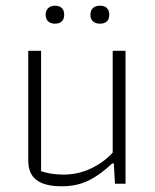

<svg xmlns="http://www.w3.org/2000/svg" viewBox="-20 -644 544 673"><path d="M140 -592Q140 -607 149 -615.5Q158 -624 173 -624Q188 -624 196.5 -616Q205 -608 205 -592Q205 -577 196.5 -569Q188 -561 173 -561Q158 -561 149 -569Q140 -577 140 -592ZM297 -592Q297 -608 306 -616Q315 -624 331 -624Q346 -624 354.5 -616Q363 -608 363 -592Q363 -577 354.5 -569Q346 -561 331 -561Q315 -561 306 -569Q297 -577 297 -592ZM79 -82V-466H124V-44Q159 -32 203 -32Q254 -32 299 -53.5Q344 -75 375 -109V-466H420V0H383L379 -71H373Q331 -31 290 -11Q249 9 196 9Q138 9 108.5 -12.5Q79 -34 79 -82Z"/></svg>

Font: Athiti Light
Style: Regular
Weight: 300
Designer: CadsonDemak Team
Foundry: CadsonDemak
Version: Version 1.033